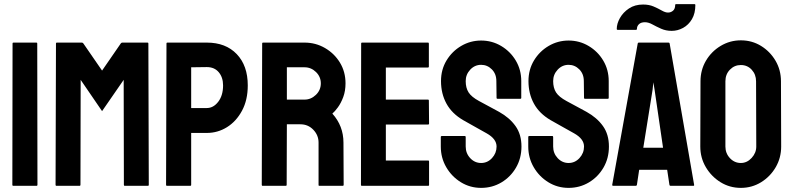

<svg xmlns="http://www.w3.org/2000/svg" viewBox="-20 -903 3852 933"><path d="M45 0Q40 0 40 -5L41 -692Q41 -696 45 -696H157Q161 -696 161 -692L162 -5Q162 0 158 0Z M254 0Q250 0 250 -5L252 -692Q252 -696 256 -696H378Q382 -696 385 -692L476 -560L567 -692Q570 -696 574 -696H697Q701 -696 701 -692L703 -5Q703 0 699 0H586Q582 0 582 -5L581 -515L476 -363L372 -515L371 -5Q371 0 367 0Z M792 0Q787 0 787 -5L789 -692Q789 -696 793 -696H985Q1077 -696 1130.5 -640Q1184 -584 1184 -488Q1184 -417 1156 -365Q1128 -313 1083 -285Q1038 -257 985 -257H909V-5Q909 0 904 0ZM909 -378H985Q1017 -378 1040.5 -408.5Q1064 -439 1064 -488Q1064 -527 1043 -552Q1022 -577 985 -577L909 -576Z M1256 0Q1252 0 1252 -5L1254 -692Q1254 -696 1258 -696H1460Q1514 -696 1559.5 -669.5Q1605 -643 1632 -598.5Q1659 -554 1659 -498Q1659 -461 1648 -431.5Q1637 -402 1622 -381.5Q1607 -361 1595 -351Q1649 -291 1649 -210L1650 -5Q1650 0 1645 0H1532Q1528 0 1528 -3V-210Q1528 -246 1502.5 -272.5Q1477 -299 1440 -299H1374L1373 -5Q1373 0 1369 0ZM1374 -419H1460Q1491 -419 1515 -442Q1539 -465 1539 -498Q1539 -530 1515.5 -553Q1492 -576 1460 -576H1374Z M1738 0Q1734 0 1734 -5L1735 -692Q1735 -696 1739 -696H2060Q2064 -696 2064 -691V-579Q2064 -575 2060 -575H1855V-419H2060Q2064 -419 2064 -415L2065 -302Q2065 -298 2061 -298H1855V-123H2061Q2065 -123 2065 -118V-4Q2065 0 2061 0Z M2318 10Q2264 10 2219.5 -17.5Q2175 -45 2148.5 -90.5Q2122 -136 2122 -191V-237Q2122 -242 2127 -242H2239Q2243 -242 2243 -237V-191Q2243 -158 2265 -134.5Q2287 -111 2318 -111Q2349 -111 2371 -135Q2393 -159 2393 -191Q2393 -228 2345 -255Q2329 -264 2295 -283Q2261 -302 2231 -319Q2176 -351 2149.5 -399.5Q2123 -448 2123 -509Q2123 -565 2150 -609.5Q2177 -654 2221.5 -680Q2266 -706 2318 -706Q2371 -706 2415.5 -679.5Q2460 -653 2486.5 -608.5Q2513 -564 2513 -509V-427Q2513 -423 2509 -423H2397Q2393 -423 2393 -427L2392 -509Q2392 -544 2370 -566Q2348 -588 2318 -588Q2287 -588 2265 -564.5Q2243 -541 2243 -509Q2243 -476 2257 -454Q2271 -432 2308 -412Q2313 -409 2327.5 -401.5Q2342 -394 2359 -384.5Q2376 -375 2389.5 -368Q2403 -361 2406 -359Q2456 -331 2485 -290.5Q2514 -250 2514 -191Q2514 -134 2487.5 -88.5Q2461 -43 2416.5 -16.5Q2372 10 2318 10Z M2743 10Q2689 10 2644.5 -17.5Q2600 -45 2573.5 -90.5Q2547 -136 2547 -191V-237Q2547 -242 2552 -242H2664Q2668 -242 2668 -237V-191Q2668 -158 2690 -134.5Q2712 -111 2743 -111Q2774 -111 2796 -135Q2818 -159 2818 -191Q2818 -228 2770 -255Q2754 -264 2720 -283Q2686 -302 2656 -319Q2601 -351 2574.5 -399.5Q2548 -448 2548 -509Q2548 -565 2575 -609.5Q2602 -654 2646.5 -680Q2691 -706 2743 -706Q2796 -706 2840.5 -679.5Q2885 -653 2911.5 -608.5Q2938 -564 2938 -509V-427Q2938 -423 2934 -423H2822Q2818 -423 2818 -427L2817 -509Q2817 -544 2795 -566Q2773 -588 2743 -588Q2712 -588 2690 -564.5Q2668 -541 2668 -509Q2668 -476 2682 -454Q2696 -432 2733 -412Q2738 -409 2752.5 -401.5Q2767 -394 2784 -384.5Q2801 -375 2814.5 -368Q2828 -361 2831 -359Q2881 -331 2910 -290.5Q2939 -250 2939 -191Q2939 -134 2912.5 -88.5Q2886 -43 2841.5 -16.5Q2797 10 2743 10Z M2955 -5 3079 -692Q3080 -696 3084 -696H3229Q3233 -696 3234 -692L3353 -5Q3354 0 3349 0H3238Q3234 0 3233 -5L3222 -78H3086L3075 -5Q3074 0 3070 0H2959Q2955 0 2955 -5ZM3106 -185H3202L3161 -466L3155 -503L3151 -466ZM3244 -753Q3216 -753 3192.5 -763.5Q3169 -774 3150 -784.5Q3131 -795 3114 -795Q3095 -795 3085 -785.5Q3075 -776 3075 -762Q3075 -758 3071 -758H2981Q2977 -758 2977 -762Q2977 -788 2992.5 -815.5Q3008 -843 3036.5 -862Q3065 -881 3105 -881Q3134 -881 3156 -871.5Q3178 -862 3195.5 -852Q3213 -842 3226 -842Q3240 -842 3250.5 -851Q3261 -860 3261 -879Q3261 -883 3265 -883H3355Q3359 -883 3359 -879Q3359 -838 3342.5 -810Q3326 -782 3299.5 -767.5Q3273 -753 3244 -753Z M3580 10Q3526 10 3481.5 -17.5Q3437 -45 3410 -90.5Q3383 -136 3383 -191L3384 -508Q3384 -563 3410.5 -608Q3437 -653 3482 -680Q3527 -707 3580 -707Q3634 -707 3678 -680Q3722 -653 3748.5 -608Q3775 -563 3775 -508L3776 -191Q3776 -136 3749.5 -90.5Q3723 -45 3678.5 -17.5Q3634 10 3580 10ZM3580 -111Q3610 -111 3632.5 -135.5Q3655 -160 3655 -191L3654 -508Q3654 -541 3633 -564Q3612 -587 3580 -587Q3549 -587 3527 -564.5Q3505 -542 3505 -508V-191Q3505 -158 3527 -134.5Q3549 -111 3580 -111Z"/></svg>

Font: Staatliches
Style: Regular
Weight: 400
Designer: Brian LaRossa & Erica Carras
Foundry: Type Brut Foundry
Version: Version 1.000; ttfautohint (v1.8.2) -l 8 -r 50 -G 200 -x 14 